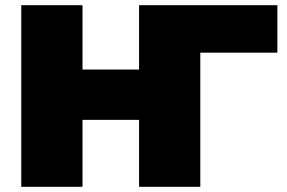

<svg xmlns="http://www.w3.org/2000/svg" viewBox="-20 -720 1105 740"><path d="M752 -700V0H516V-258H298V0H62V-700H298V-452H516V-700ZM1049 -517H748V0H516V-700H1049Z"/></svg>

Font: Montserrat Alternates Black
Style: Regular
Weight: 900
Designer: Julieta Ulanovsky
Foundry: Julieta Ulanovsky
Version: Version 7.200